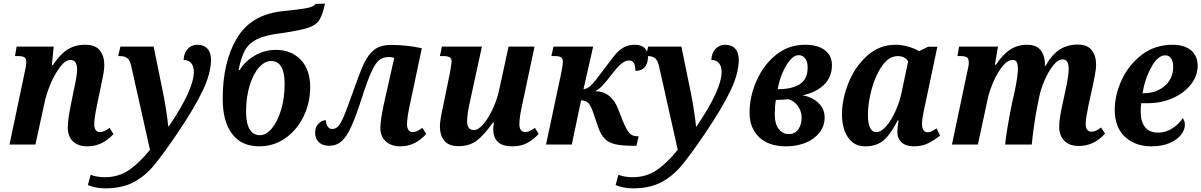

<svg xmlns="http://www.w3.org/2000/svg" viewBox="-20 -791 6576 1051"><path d="M351 -93Q351 -134 367 -213L383 -293Q402 -375 402 -409Q402 -463 366 -463Q338 -463 308.5 -424Q279 -385 256 -330Q233 -275 224 -230L174 0H32L116 -399Q124 -433 124 -449Q124 -470 114 -477Q104 -484 79 -484H62L71 -536H274L264 -434H269Q308 -493 349 -519.5Q390 -546 447 -546Q502 -546 526.5 -515Q551 -484 551 -435Q551 -404 537 -342L532 -317L510 -211Q496 -143 496 -111Q496 -90 504 -79Q512 -68 526 -68Q539 -68 551 -73.5Q563 -79 580 -91L601 -57Q540 10 458 10Q407 10 379 -17.5Q351 -45 351 -93Z M461 222 476 166Q512 179 553 179Q629 179 686 140Q743 101 801 29L698 -431Q691 -461 677 -472.5Q663 -484 636 -484H627L639 -536H821L874 -276Q882 -238 890.5 -180.5Q899 -123 901 -99H904Q1041 -301 1041 -397Q1041 -429 1026 -446Q1011 -463 985 -463Q986 -500 1007.5 -523Q1029 -546 1060 -546Q1096 -546 1115.5 -524.5Q1135 -503 1135 -464Q1135 -390 1090 -295.5Q1045 -201 954 -66Q873 54 822.5 114.5Q772 175 709 207.5Q646 240 556 240Q504 240 461 222Z M1199 -250Q1199 -449 1275 -579Q1351 -709 1520 -729Q1627 -740 1663 -747.5Q1699 -755 1708 -770L1759 -771Q1745 -707 1727 -680Q1709 -653 1667 -639Q1625 -625 1524 -610Q1437 -600 1390.5 -578Q1344 -556 1322 -517.5Q1300 -479 1286 -408L1292 -407Q1321 -456 1375 -487Q1429 -518 1490 -518Q1574 -518 1626 -464Q1678 -410 1678 -314Q1678 -229 1642 -154.5Q1606 -80 1542.5 -35Q1479 10 1399 10Q1302 10 1250.5 -58Q1199 -126 1199 -250ZM1538 -332Q1538 -457 1464 -457Q1429 -457 1397.5 -421.5Q1366 -386 1346.5 -322.5Q1327 -259 1327 -179Q1327 -116 1346.5 -83.5Q1366 -51 1402 -51Q1437 -51 1468 -88Q1499 -125 1518.5 -189.5Q1538 -254 1538 -332Z M2062 -91Q2062 -129 2080 -216L2138 -474Q2123 -479 2109 -479Q2078 -479 2057 -463Q2036 -447 2014.5 -401Q1993 -355 1962 -259Q1928 -153 1903 -98Q1878 -43 1850 -18Q1822 7 1781 7Q1746 7 1725.5 -12.5Q1705 -32 1705 -64Q1705 -96 1723.5 -114.5Q1742 -133 1764 -133Q1764 -114 1773 -99.5Q1782 -85 1799 -85Q1817 -85 1831 -99.5Q1845 -114 1862 -154Q1879 -194 1908 -276Q1948 -391 1971.5 -442Q1995 -493 2029 -519Q2063 -545 2121 -545Q2207 -545 2289 -527L2222 -210Q2208 -144 2208 -111Q2208 -91 2216 -79.5Q2224 -68 2238 -68Q2251 -68 2263 -73.5Q2275 -79 2292 -91L2313 -58Q2253 10 2172 10Q2121 10 2091.5 -17.5Q2062 -45 2062 -91Z M2680 -82Q2680 -98 2684 -120H2678Q2631 -53 2590.5 -22Q2550 9 2490 9Q2436 9 2412 -21Q2388 -51 2388 -99Q2388 -133 2406 -212L2442 -388L2446 -410Q2452 -446 2452 -453Q2452 -471 2441.5 -477.5Q2431 -484 2405 -484H2388L2399 -536H2618L2553 -237Q2537 -167 2537 -127Q2537 -79 2574 -79Q2598 -79 2626 -111.5Q2654 -144 2677.5 -195Q2701 -246 2712 -297L2764 -536H2906L2836 -206Q2823 -145 2823 -111Q2823 -90 2831.5 -79Q2840 -68 2854 -68Q2867 -68 2879 -73.5Q2891 -79 2908 -91L2929 -58Q2901 -28 2867 -9Q2833 10 2786 10Q2729 10 2704.5 -15Q2680 -40 2680 -82Z M3253 -99 3227 -175Q3215 -211 3201.5 -226Q3188 -241 3161 -242L3110 0H2969L3051 -386Q3061 -434 3061 -452Q3061 -471 3051 -477.5Q3041 -484 3016 -484H2998L3010 -536H3227L3174 -303Q3203 -303 3242 -354L3305 -437Q3334 -477 3354 -499Q3374 -521 3398 -533.5Q3422 -546 3454 -546Q3491 -546 3509 -527.5Q3527 -509 3527 -480Q3527 -444 3509.5 -423.5Q3492 -403 3458 -403Q3458 -460 3423 -460Q3402 -460 3380 -441Q3358 -422 3331 -387Q3296 -341 3276.5 -321Q3257 -301 3238 -292Q3327 -291 3365 -191L3388 -132Q3408 -83 3424 -64Q3440 -45 3469 -45H3476L3464 7H3447Q3384 7 3347.5 -1.5Q3311 -10 3289.5 -32.5Q3268 -55 3253 -99Z M3350 222 3365 166Q3401 179 3442 179Q3518 179 3575 140Q3632 101 3690 29L3587 -431Q3580 -461 3566 -472.5Q3552 -484 3525 -484H3516L3528 -536H3710L3763 -276Q3771 -238 3779.5 -180.5Q3788 -123 3790 -99H3793Q3930 -301 3930 -397Q3930 -429 3915 -446Q3900 -463 3874 -463Q3875 -500 3896.5 -523Q3918 -546 3949 -546Q3985 -546 4004.5 -524.5Q4024 -503 4024 -464Q4024 -390 3979 -295.5Q3934 -201 3843 -66Q3762 54 3711.5 114.5Q3661 175 3598 207.5Q3535 240 3445 240Q3393 240 3350 222Z M4083 -175Q4083 -261 4120.5 -347.5Q4158 -434 4227 -490Q4296 -546 4386 -546Q4456 -546 4495 -516.5Q4534 -487 4534 -434Q4534 -371 4492 -328.5Q4450 -286 4373 -269Q4424 -261 4459 -228.5Q4494 -196 4494 -148Q4494 -102 4466.5 -66Q4439 -30 4391 -10Q4343 10 4282 10Q4188 10 4135.5 -40Q4083 -90 4083 -175ZM4244 -303Q4314 -303 4357.5 -330Q4401 -357 4401 -421Q4401 -455 4387 -472Q4373 -489 4352 -489Q4327 -489 4303 -460Q4279 -431 4261.5 -387.5Q4244 -344 4237 -303ZM4368 -147Q4368 -183 4347 -211.5Q4326 -240 4295 -248Q4259 -244 4227 -244Q4221 -208 4221 -164Q4221 -113 4242.5 -85Q4264 -57 4298 -57Q4331 -57 4349.5 -82.5Q4368 -108 4368 -147Z M4589 -165Q4589 -248 4624.5 -337Q4660 -426 4727 -486Q4794 -546 4882 -546Q4916 -546 4952.5 -535.5Q4989 -525 5011 -511L5060 -535H5111L5045 -222Q5027 -143 5027 -114Q5027 -91 5035 -79Q5043 -67 5058 -67Q5069 -67 5078.5 -71.5Q5088 -76 5107 -88L5126 -49Q5094 -23 5060 -6.5Q5026 10 4981 10Q4940 10 4916 -11Q4892 -32 4892 -70Q4892 -92 4899 -132H4894Q4857 -58 4818 -24Q4779 10 4716 10Q4655 10 4622 -39Q4589 -88 4589 -165ZM4916 -288 4951 -455Q4943 -469 4928 -476.5Q4913 -484 4895 -484Q4846 -484 4808.5 -430.5Q4771 -377 4751 -301Q4731 -225 4731 -164Q4731 -68 4777 -68Q4803 -68 4831 -100Q4859 -132 4882 -183Q4905 -234 4916 -288Z M5778 -97Q5778 -140 5795 -215L5812 -295Q5818 -321 5824 -356Q5830 -391 5830 -414Q5830 -466 5797 -466Q5771 -466 5744 -431.5Q5717 -397 5696 -347Q5675 -297 5667 -253L5656 -198Q5649 -165 5640 -101Q5631 -37 5628 0H5482Q5489 -73 5519 -223L5535 -294Q5552 -377 5552 -414Q5552 -435 5546.5 -449Q5541 -463 5524 -463Q5496 -463 5467.5 -428Q5439 -393 5417.5 -342.5Q5396 -292 5387 -251L5333 0H5191L5275 -399Q5283 -429 5283 -448Q5283 -470 5273 -477Q5263 -484 5238 -484H5221L5230 -536H5443L5426 -437H5432Q5470 -494 5510.5 -520Q5551 -546 5602 -546Q5653 -546 5676 -517Q5699 -488 5700 -441Q5700 -434 5699 -430H5703Q5737 -491 5779.5 -519Q5822 -547 5880 -547Q5932 -547 5956 -516.5Q5980 -486 5980 -438Q5980 -413 5973.5 -380.5Q5967 -348 5966 -342L5961 -318L5938 -213Q5923 -140 5923 -113Q5923 -92 5931.5 -81Q5940 -70 5954 -70Q5967 -70 5979 -75.5Q5991 -81 6007 -93L6029 -60Q5969 8 5886 8Q5833 8 5805.5 -21Q5778 -50 5778 -97Z M6082 -191Q6082 -270 6120 -353Q6158 -436 6230 -491Q6302 -546 6399 -546Q6463 -546 6499.5 -515.5Q6536 -485 6536 -431Q6536 -377 6500 -330Q6464 -283 6401 -254.5Q6338 -226 6261 -226H6227Q6224 -207 6224 -182Q6224 -125 6248 -95Q6272 -65 6320 -65Q6361 -65 6397 -88Q6433 -111 6454 -144Q6466 -130 6466 -107Q6466 -81 6445 -53.5Q6424 -26 6382.5 -8Q6341 10 6282 10Q6195 10 6138.5 -41.5Q6082 -93 6082 -191ZM6242 -281Q6310 -281 6356 -321Q6402 -361 6402 -425Q6402 -455 6390.5 -471.5Q6379 -488 6359 -488Q6318 -488 6282.5 -424Q6247 -360 6234 -281Z"/></svg>

Font: Noto Serif Narrow
Style: Bold Italic
Weight: 700
Width: 4
Italic angle: -12°
Designer: Monotype Design Team
Foundry: Monotype Imaging Inc.
Version: Version 1.001